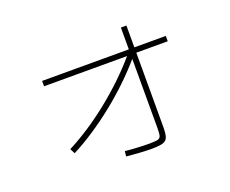

<svg xmlns="http://www.w3.org/2000/svg" viewBox="-103 -780 1144 953"><g transform="rotate(-20 469.0 -304.0)"><path d="M591.8 -469.7H153.3V-498H611.3V-613.3H640.6V-498H806.6V-469.7H640.6V-81.1Q640.6 -41.5 634.3 -24.2Q627.9 -6.8 608.9 -1Q589.8 4.9 545.9 4.9Q520 4.9 482.9 2.4Q445.8 0 417 -2.9L419.9 -30.3Q445.8 -27.3 482.2 -25.4Q518.6 -23.4 543.9 -23.4Q578.6 -23.4 591.3 -26.6Q604 -29.8 607.7 -41Q611.3 -52.2 611.3 -83V-447.8Q523.9 -346.2 410.4 -255.6Q296.9 -165 182.6 -105.5L168.9 -131.8Q281.7 -189.9 393.8 -279.8Q505.9 -369.6 591.8 -469.7Z"/></g></svg>

Font: Pretendard JP Thin
Style: Regular
Weight: 100
Designer: Base glyphs from Inter by Rasmus Andersson; Hangeul glyphs from Noto Sans CJK(Source Han Sans) by Jang Soo-young and Kan
Foundry: Kil Hyung-jin
Version: Version 1.309